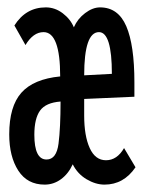

<svg xmlns="http://www.w3.org/2000/svg" viewBox="-20 -489 390 520"><path d="M101 11Q54 11 29.5 -27Q5 -65 5 -125Q5 -201 38 -238Q71 -275 143 -282Q143 -402 98 -402Q70 -402 49 -367L19 -420Q50 -469 104 -469Q129 -469 150 -453Q171 -437 180 -415Q190 -438 210.5 -453.5Q231 -469 251 -469Q300 -469 322 -418Q344 -367 344 -266V-227L208 -221V-176Q208 -121 223 -88Q238 -55 267 -55Q297 -55 316 -88L347 -36Q315 11 263 11Q239 11 214.5 -3.5Q190 -18 177 -44Q165 -18 145 -3.5Q125 11 101 11ZM208 -285 283 -289Q283 -402 248 -402Q208 -402 208 -285ZM106 -57Q133 -57 138.5 -100Q144 -143 144 -214Q104 -211 88.5 -189.5Q73 -168 73 -124Q73 -57 106 -57Z"/></svg>

Font: Inconsolata ExtraCondensed SemiBold
Style: Regular
Weight: 600
Width: 2
Monospace: yes
Designer: Raph Levien, Cyreal, Brenton Simpson
Foundry: Raph Levien, Cyreal, Google
Version: Version 3.001; ttfautohint (v1.8.2.53-6de2)